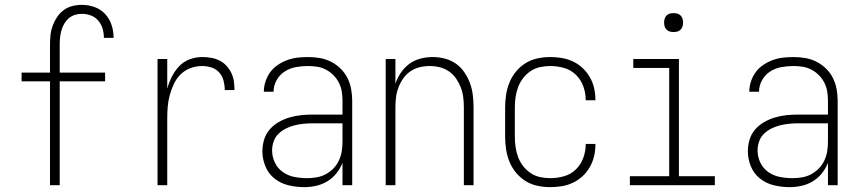

<svg xmlns="http://www.w3.org/2000/svg" viewBox="-20 -763 3540 791"><path d="M186 0V-428H69V-464H186V-579Q186 -599 188 -618.5Q190 -638 197 -657Q204 -676 215 -692.5Q226 -709 242 -721Q258 -733 277.5 -738Q297 -743 317 -743Q344 -743 369.5 -734Q395 -725 413 -705.5Q431 -686 439.5 -660.5Q448 -635 448 -608V-607H408V-608Q408 -627 402.5 -645.5Q397 -664 384.5 -678.5Q372 -693 354 -699.5Q336 -706 317 -706Q302 -706 288 -701.5Q274 -697 263 -687.5Q252 -678 244.5 -665Q237 -652 233 -637.5Q229 -623 227.5 -608.5Q226 -594 226 -579V-464H413V-428H226V0Z M629 0V-520H669V-398Q676 -423 688 -447Q700 -471 718 -490Q736 -509 761 -518.5Q786 -528 813 -528Q831 -528 849 -525Q867 -522 883.5 -514Q900 -506 912.5 -492.5Q925 -479 933 -462.5Q941 -446 943.5 -428Q946 -410 946 -392H906Q906 -411 901 -430.5Q896 -450 883 -464.5Q870 -479 851 -485Q832 -491 813 -491Q788 -491 765 -482.5Q742 -474 724.5 -457Q707 -440 696.5 -417.5Q686 -395 679.5 -371.5Q673 -348 671 -324Q669 -300 669 -276V0Z M1233 8Q1201 8 1169 0.5Q1137 -7 1111.5 -27Q1086 -47 1073.5 -77.5Q1061 -108 1061 -140Q1061 -164 1068 -187.5Q1075 -211 1091 -229.5Q1107 -248 1128 -260Q1149 -272 1172.5 -279Q1196 -286 1220 -288.5Q1244 -291 1268 -291H1391V-348Q1391 -367 1388 -386Q1385 -405 1376 -422.5Q1367 -440 1353.5 -453.5Q1340 -467 1323 -476Q1306 -485 1287 -488Q1268 -491 1249 -491Q1224 -491 1199 -486.5Q1174 -482 1153 -468.5Q1132 -455 1119.5 -432.5Q1107 -410 1107 -385H1067Q1067 -407 1074 -428Q1081 -449 1093.5 -466Q1106 -483 1124.5 -495.5Q1143 -508 1163.5 -515.5Q1184 -523 1205.5 -525.5Q1227 -528 1249 -528Q1273 -528 1297 -524Q1321 -520 1343 -509Q1365 -498 1382.5 -481Q1400 -464 1411 -442.5Q1422 -421 1426.5 -396.5Q1431 -372 1431 -348V0H1391V-92Q1382 -69 1366 -49Q1350 -29 1328.5 -16Q1307 -3 1282.5 2.5Q1258 8 1233 8ZM1245 -29Q1265 -29 1285 -32.5Q1305 -36 1322.5 -45.5Q1340 -55 1354 -69.5Q1368 -84 1376.5 -102.5Q1385 -121 1388 -140.5Q1391 -160 1391 -180V-255H1268Q1249 -255 1230 -253Q1211 -251 1193 -246.5Q1175 -242 1158 -233.5Q1141 -225 1127.5 -212Q1114 -199 1107.5 -180.5Q1101 -162 1101 -143Q1101 -117 1112.5 -93Q1124 -69 1145.5 -54Q1167 -39 1193 -34Q1219 -29 1245 -29Z M1569 0V-520H1609V-418Q1617 -442 1631.5 -463.5Q1646 -485 1666.5 -500Q1687 -515 1712 -521.5Q1737 -528 1763 -528Q1788 -528 1813 -521.5Q1838 -515 1858.5 -500.5Q1879 -486 1893.5 -464.5Q1908 -443 1916.5 -419.5Q1925 -396 1928 -370.5Q1931 -345 1931 -320V0H1891V-320Q1891 -341 1888.5 -362Q1886 -383 1878.5 -402.5Q1871 -422 1859 -439.5Q1847 -457 1829.5 -469Q1812 -481 1791.5 -486Q1771 -491 1750 -491Q1729 -491 1708.5 -486Q1688 -481 1670.5 -469Q1653 -457 1641 -439.5Q1629 -422 1621.5 -402.5Q1614 -383 1611.5 -362Q1609 -341 1609 -320V0Z M2247 8Q2221 8 2194.5 2.5Q2168 -3 2145.5 -17Q2123 -31 2106 -51.5Q2089 -72 2079 -96.5Q2069 -121 2065 -147.5Q2061 -174 2061 -200V-320Q2061 -346 2065 -372.5Q2069 -399 2079 -423.5Q2089 -448 2106 -468.5Q2123 -489 2145.5 -503Q2168 -517 2194.5 -522.5Q2221 -528 2247 -528Q2271 -528 2295 -524Q2319 -520 2341 -509.5Q2363 -499 2380.5 -482.5Q2398 -466 2410 -445Q2422 -424 2427.5 -400.5Q2433 -377 2433 -352V-350H2393V-352Q2393 -380 2383 -407.5Q2373 -435 2352.5 -455Q2332 -475 2304 -483Q2276 -491 2247 -491Q2226 -491 2205 -486.5Q2184 -482 2166 -470Q2148 -458 2135 -441Q2122 -424 2114.5 -404Q2107 -384 2104 -362.5Q2101 -341 2101 -320V-200Q2101 -179 2104 -157.5Q2107 -136 2114.5 -116Q2122 -96 2135 -79Q2148 -62 2166 -50Q2184 -38 2205 -33.5Q2226 -29 2247 -29Q2276 -29 2304 -37Q2332 -45 2352.5 -65Q2373 -85 2383 -112.5Q2393 -140 2393 -168V-170H2433V-168Q2433 -143 2427.5 -119.5Q2422 -96 2410 -75Q2398 -54 2380.5 -37.5Q2363 -21 2341 -10.5Q2319 0 2295 4Q2271 8 2247 8Z M2575 0V-37H2737V-483H2589V-520H2777V-37H2925V0ZM2755 -631Q2747 -631 2739.5 -633Q2732 -635 2726 -641Q2720 -647 2718 -654.5Q2716 -662 2716 -670Q2716 -678 2718 -685.5Q2720 -693 2726 -699Q2732 -705 2739.5 -707Q2747 -709 2755 -709Q2763 -709 2770.5 -707Q2778 -705 2784 -699Q2790 -693 2792 -685.5Q2794 -678 2794 -670Q2794 -662 2792 -654.5Q2790 -647 2784 -641Q2778 -635 2770.5 -633Q2763 -631 2755 -631Z M3233 8Q3201 8 3169 0.5Q3137 -7 3111.5 -27Q3086 -47 3073.5 -77.5Q3061 -108 3061 -140Q3061 -164 3068 -187.5Q3075 -211 3091 -229.5Q3107 -248 3128 -260Q3149 -272 3172.5 -279Q3196 -286 3220 -288.5Q3244 -291 3268 -291H3391V-348Q3391 -367 3388 -386Q3385 -405 3376 -422.5Q3367 -440 3353.5 -453.5Q3340 -467 3323 -476Q3306 -485 3287 -488Q3268 -491 3249 -491Q3224 -491 3199 -486.5Q3174 -482 3153 -468.5Q3132 -455 3119.5 -432.5Q3107 -410 3107 -385H3067Q3067 -407 3074 -428Q3081 -449 3093.5 -466Q3106 -483 3124.5 -495.5Q3143 -508 3163.5 -515.5Q3184 -523 3205.5 -525.5Q3227 -528 3249 -528Q3273 -528 3297 -524Q3321 -520 3343 -509Q3365 -498 3382.5 -481Q3400 -464 3411 -442.5Q3422 -421 3426.5 -396.5Q3431 -372 3431 -348V0H3391V-92Q3382 -69 3366 -49Q3350 -29 3328.5 -16Q3307 -3 3282.5 2.5Q3258 8 3233 8ZM3245 -29Q3265 -29 3285 -32.5Q3305 -36 3322.5 -45.5Q3340 -55 3354 -69.5Q3368 -84 3376.5 -102.5Q3385 -121 3388 -140.5Q3391 -160 3391 -180V-255H3268Q3249 -255 3230 -253Q3211 -251 3193 -246.5Q3175 -242 3158 -233.5Q3141 -225 3127.5 -212Q3114 -199 3107.5 -180.5Q3101 -162 3101 -143Q3101 -117 3112.5 -93Q3124 -69 3145.5 -54Q3167 -39 3193 -34Q3219 -29 3245 -29Z"/></svg>

Font: Iosevka Extralight
Style: Regular
Weight: 200
Monospace: yes
Designer: Belleve Invis
Foundry: Belleve Invis
Version: Version 32.0.1; ttfautohint (v1.8.4)